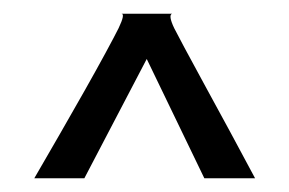

<svg xmlns="http://www.w3.org/2000/svg" viewBox="-20 -601 422 280"><path d="M30 -341Q48 -372 67 -405Q86 -438 103.5 -469Q121 -500 134 -524Q147 -548 153 -560Q163 -581 157 -581H231Q225 -579 234 -560Q237 -554 249 -531.5Q261 -509 278.5 -477Q296 -445 315.5 -409Q335 -373 352 -341H278L194 -515L103 -341Z"/></svg>

Font: Red Rose Medium
Style: Regular
Weight: 500
Designer: Jaikishan Patel
Version: Version 2.000